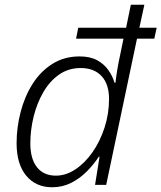

<svg xmlns="http://www.w3.org/2000/svg" viewBox="-20 -780 681 810"><path d="M200 10Q131 10 90.5 -39Q50 -88 50 -176Q50 -242 67 -307.5Q84 -373 117.5 -426Q151 -479 201 -510.5Q251 -542 316 -542Q360 -542 389.5 -526Q419 -510 437 -484.5Q455 -459 463 -431H467Q470 -457 475 -487Q480 -517 486 -544L501 -617H301L310 -663H512L532 -760H589L568 -663H641L631 -617H558L428 0H381L400 -119H397Q376 -87 347 -57.5Q318 -28 281 -9Q244 10 200 10ZM216 -39Q258 -39 298 -65.5Q338 -92 370 -137.5Q402 -183 421 -241.5Q440 -300 440 -363Q440 -425 408.5 -459Q377 -493 320 -493Q269 -493 229.5 -465.5Q190 -438 163 -391.5Q136 -345 122 -288.5Q108 -232 108 -175Q108 -110 136 -74.5Q164 -39 216 -39Z"/></svg>

Font: Noto Sans Light
Style: Italic
Weight: 300
Italic angle: -12°
Designer: Monotype Design Team
Foundry: Monotype Imaging Inc.
Version: Version 2.013; ttfautohint (v1.8.4.7-5d5b)